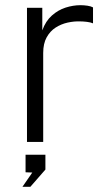

<svg xmlns="http://www.w3.org/2000/svg" viewBox="-20 -547 417 740"><path d="M84 0V-517H143V-430Q156 -466 180 -487.2Q204 -508.5 233 -517.8Q262 -527 290 -527Q303.5 -527 317 -525Q330.5 -523 338.5 -518.5V-457Q329.5 -461 314.8 -462.8Q300 -464.5 290 -464.5Q266 -465.5 241 -460Q216 -454.5 194.5 -440.8Q173 -427 159.8 -403Q146.5 -379 146.5 -343V0ZM66.5 173 104.5 118 78.5 117V49.5H155V106.5L97 173Z"/></svg>

Font: Public Sans Thin ExtraLight
Style: Regular
Weight: 250
Version: Version 1.007